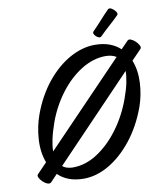

<svg xmlns="http://www.w3.org/2000/svg" viewBox="-94 -918 898 1039"><g transform="rotate(-10 354.5 -398.5)"><path d="M42 -24 96 -80Q74 -138 78.5 -208.5Q83 -279 106 -342Q142 -440 200 -511.5Q258 -583 327.5 -621.5Q397 -660 465 -660Q511 -660 546 -647Q581 -634 605 -611L644 -651Q651 -659 663.5 -654Q676 -649 688 -637.5Q700 -626 706 -614Q712 -602 705 -595L652 -540Q674 -484 670.5 -416Q667 -348 645 -286Q608 -185 549 -111Q490 -37 421 3Q352 43 283 43Q236 43 201 29.5Q166 16 142 -8L104 32Q97 39 84 34.5Q71 30 59 18.5Q47 7 41 -5Q35 -17 42 -24ZM178 -286Q160 -235 152 -197Q144 -159 144 -131L571 -575Q558 -583 543 -586.5Q528 -590 513 -590Q445 -590 379.5 -549.5Q314 -509 261.5 -440Q209 -371 178 -286ZM235 -27Q304 -27 369 -69Q434 -111 487.5 -182.5Q541 -254 573 -342Q591 -391 598.5 -428Q606 -465 606 -492L178 -45Q190 -35 205 -31Q220 -27 235 -27ZM472 -733Q498 -759 521.5 -785.5Q545 -812 570 -837Q578 -844 591 -836Q604 -828 612 -816Q620 -804 613 -797Q588 -772 561.5 -748.5Q535 -725 509 -699Q502 -692 490.5 -698Q479 -704 472 -715Q465 -726 472 -733Z"/></g></svg>

Font: Story Script
Style: Regular
Weight: 400
Designer: Lana Roulhac, Ben Buysse
Version: Version 1.000; ttfautohint (v1.8.4.7-5d5b)